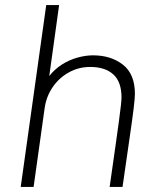

<svg xmlns="http://www.w3.org/2000/svg" viewBox="-20 -740 635 760"><path d="M62 0 163 -720H214L175 -439Q196 -466 225 -484.5Q254 -503 286.5 -512Q319 -521 348 -521Q419 -521 466.5 -484Q514 -447 514 -368Q514 -352 509 -310.5Q504 -269 493 -194Q482 -119 465 0H414Q427 -91 436 -154.5Q445 -218 450.5 -258.5Q456 -299 458.5 -322Q461 -345 461 -354Q461 -416 428.5 -445.5Q396 -475 337 -475Q292 -475 253.5 -454Q215 -433 189.5 -396.5Q164 -360 157 -314L113 0Z"/></svg>

Font: Chivo Medium Thin
Style: Italic
Weight: 250
Italic angle: -8.05°
Version: Version 2.002